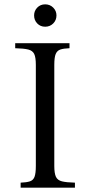

<svg xmlns="http://www.w3.org/2000/svg" viewBox="-20 -864 415 884"><path d="M75 0V-23Q102 -24 117.5 -29Q133 -34 139 -50Q145 -66 145 -100V-565Q145 -600 137.5 -615.5Q130 -631 110 -636Q90 -641 50 -642V-665H300V-642Q273 -641 258 -636Q243 -631 236.5 -615.5Q230 -600 230 -565V-100Q230 -66 237.5 -50Q245 -34 265.5 -29Q286 -24 325 -23V0ZM188 -741Q166 -741 151.5 -756Q137 -771 137 -793Q137 -814 151.5 -829Q166 -844 188 -844Q210 -844 225 -829Q240 -814 240 -793Q240 -771 225 -756Q210 -741 188 -741Z"/></svg>

Font: Bona Nova SC
Style: Regular
Weight: 400
Designer: Mateusz Machalski
Foundry: Capitalics
Version: Version 4.001; ttfautohint (v1.8.4.7-5d5b)